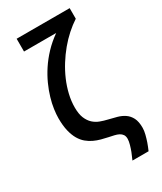

<svg xmlns="http://www.w3.org/2000/svg" viewBox="-227 -807 912 1081"><g transform="rotate(-30 229.5 -267.0)"><path d="M76.2 -727.1H420.9V-658.2Q389.2 -637.7 357.7 -609.6Q326.2 -581.5 297.9 -547.4Q269.5 -513.2 245.4 -474.6Q221.2 -436 203.6 -395Q186 -354 176 -311.5Q166 -269 166 -228Q166 -185.5 177.2 -158.7Q188.5 -131.8 206.5 -115.2Q224.6 -98.6 247.6 -90.1Q270.5 -81.5 293.9 -76.2Q321.3 -69.8 347.7 -62.5Q374 -55.2 394.5 -41.3Q415 -27.3 427.5 -3.2Q439.9 21 439.9 61Q439.9 80.1 434.1 103Q428.2 126 421.4 146Q413.1 169.4 402.8 192.9H297.9Q308.1 170.4 316.9 148.4Q320.3 139.2 323.7 129.2Q327.1 119.1 329.8 109.1Q332.5 99.1 334.2 90.1Q335.9 81.1 335.9 73.2Q335.9 56.2 328.9 45.7Q321.8 35.2 309.6 28.8Q297.4 22.5 281 18.8Q264.6 15.1 246.1 11.2Q225.6 6.8 203.4 1Q181.2 -4.9 159.9 -14.9Q138.7 -24.9 119.9 -40.5Q101.1 -56.2 86.9 -80.3Q72.8 -104.5 64.5 -138.9Q56.2 -173.3 56.2 -221.2Q56.2 -246.6 60.8 -279.3Q65.4 -312 76.2 -348.6Q86.9 -385.3 104.5 -424.3Q122.1 -463.4 147.5 -502Q172.9 -540.5 207 -576.7Q241.2 -612.8 285.2 -644H76.2Z"/></g></svg>

Font: Lorenzo Sans Medium
Style: Regular
Weight: 500
Foundry: Intel Corporation
Version: Version 1.00; ttfautohint (v1.5)